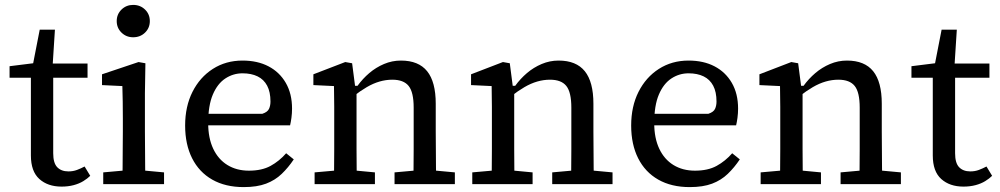

<svg xmlns="http://www.w3.org/2000/svg" viewBox="-20 -751 4077 783"><path d="M153 -434V-492H337V-434ZM231 10Q175 10 140.5 -21Q106 -52 106 -117Q106 -135 106 -152.5Q106 -170 106 -193V-434H19V-481L147 -497L110 -466L142 -630H204L193 -458L197 -448V-126Q197 -86 213.5 -69Q230 -52 259 -52Q278 -52 294 -58Q310 -64 325 -72L348 -34Q337 -23 320 -12.5Q303 -2 280.5 4Q258 10 231 10Z M401 0V-48L513 -58H541L649 -48V0ZM479 0Q480 -30 480 -67Q480 -104 480.5 -143Q481 -182 481 -215V-267Q481 -305 480.5 -336Q480 -367 479 -400L396 -404V-448L545 -498L573 -493L571 -371V-215Q571 -182 571.5 -143Q572 -104 572 -67Q572 -30 573 0ZM523 -599Q495 -599 475.5 -618Q456 -637 456 -665Q456 -693 475.5 -712Q495 -731 523 -731Q552 -731 571.5 -712Q591 -693 591 -665Q591 -637 571.5 -618Q552 -599 523 -599Z M974 12Q899 12 845.5 -18.5Q792 -49 763.5 -105.5Q735 -162 735 -239Q735 -317 765 -376.5Q795 -436 848 -470Q901 -504 969 -504Q1030 -504 1075 -480.5Q1120 -457 1145.5 -413Q1171 -369 1171 -308Q1171 -289 1168.5 -270.5Q1166 -252 1163 -240H788V-287H1050Q1071 -294 1077 -307Q1083 -320 1083 -337Q1083 -376 1069.5 -401.5Q1056 -427 1030.5 -439.5Q1005 -452 969 -452Q931 -452 899 -431Q867 -410 848 -365.5Q829 -321 829 -249Q829 -188 849.5 -144.5Q870 -101 907.5 -78Q945 -55 995 -55Q1048 -55 1083.5 -74.5Q1119 -94 1147 -126L1178 -101Q1156 -68 1129 -42Q1102 -16 1065 -2Q1028 12 974 12Z M1263 0V-48L1376 -58H1403L1509 -48V0ZM1342 0Q1342 -30 1342.5 -67Q1343 -104 1343 -143Q1343 -182 1343 -215V-267Q1343 -293 1343 -315Q1343 -337 1342.5 -357.5Q1342 -378 1342 -400L1258 -404V-448L1388 -498L1416 -493L1430 -385H1434V-215Q1434 -182 1434 -143Q1434 -104 1434.5 -67Q1435 -30 1435 0ZM1589 0V-48L1700 -58H1727L1835 -48V0ZM1666 0Q1666 -30 1666.5 -67Q1667 -104 1667 -142.5Q1667 -181 1667 -215V-312Q1667 -375 1646.5 -400.5Q1626 -426 1580 -426Q1554 -426 1528 -418.5Q1502 -411 1475.5 -395.5Q1449 -380 1421 -358L1414 -401H1438Q1459 -430 1486 -453Q1513 -476 1546 -490Q1579 -504 1615 -504Q1687 -504 1722 -460.5Q1757 -417 1757 -328V-215Q1757 -181 1757.5 -142.5Q1758 -104 1758 -67Q1758 -30 1759 0Z M1906 0V-48L2019 -58H2046L2152 -48V0ZM1985 0Q1985 -30 1985.5 -67Q1986 -104 1986 -143Q1986 -182 1986 -215V-267Q1986 -293 1986 -315Q1986 -337 1985.5 -357.5Q1985 -378 1985 -400L1901 -404V-448L2031 -498L2059 -493L2073 -385H2077V-215Q2077 -182 2077 -143Q2077 -104 2077.5 -67Q2078 -30 2078 0ZM2232 0V-48L2343 -58H2370L2478 -48V0ZM2309 0Q2309 -30 2309.5 -67Q2310 -104 2310 -142.5Q2310 -181 2310 -215V-312Q2310 -375 2289.5 -400.5Q2269 -426 2223 -426Q2197 -426 2171 -418.5Q2145 -411 2118.5 -395.5Q2092 -380 2064 -358L2057 -401H2081Q2102 -430 2129 -453Q2156 -476 2189 -490Q2222 -504 2258 -504Q2330 -504 2365 -460.5Q2400 -417 2400 -328V-215Q2400 -181 2400.5 -142.5Q2401 -104 2401 -67Q2401 -30 2402 0Z M2793 12Q2718 12 2664.5 -18.5Q2611 -49 2582.5 -105.5Q2554 -162 2554 -239Q2554 -317 2584 -376.5Q2614 -436 2667 -470Q2720 -504 2788 -504Q2849 -504 2894 -480.5Q2939 -457 2964.5 -413Q2990 -369 2990 -308Q2990 -289 2987.5 -270.5Q2985 -252 2982 -240H2607V-287H2869Q2890 -294 2896 -307Q2902 -320 2902 -337Q2902 -376 2888.5 -401.5Q2875 -427 2849.5 -439.5Q2824 -452 2788 -452Q2750 -452 2718 -431Q2686 -410 2667 -365.5Q2648 -321 2648 -249Q2648 -188 2668.5 -144.5Q2689 -101 2726.5 -78Q2764 -55 2814 -55Q2867 -55 2902.5 -74.5Q2938 -94 2966 -126L2997 -101Q2975 -68 2948 -42Q2921 -16 2884 -2Q2847 12 2793 12Z M3082 0V-48L3195 -58H3222L3328 -48V0ZM3161 0Q3161 -30 3161.5 -67Q3162 -104 3162 -143Q3162 -182 3162 -215V-267Q3162 -293 3162 -315Q3162 -337 3161.5 -357.5Q3161 -378 3161 -400L3077 -404V-448L3207 -498L3235 -493L3249 -385H3253V-215Q3253 -182 3253 -143Q3253 -104 3253.5 -67Q3254 -30 3254 0ZM3408 0V-48L3519 -58H3546L3654 -48V0ZM3485 0Q3485 -30 3485.5 -67Q3486 -104 3486 -142.5Q3486 -181 3486 -215V-312Q3486 -375 3465.5 -400.5Q3445 -426 3399 -426Q3373 -426 3347 -418.5Q3321 -411 3294.5 -395.5Q3268 -380 3240 -358L3233 -401H3257Q3278 -430 3305 -453Q3332 -476 3365 -490Q3398 -504 3434 -504Q3506 -504 3541 -460.5Q3576 -417 3576 -328V-215Q3576 -181 3576.5 -142.5Q3577 -104 3577 -67Q3577 -30 3578 0Z M3831 -434V-492H4015V-434ZM3909 10Q3853 10 3818.5 -21Q3784 -52 3784 -117Q3784 -135 3784 -152.5Q3784 -170 3784 -193V-434H3697V-481L3825 -497L3788 -466L3820 -630H3882L3871 -458L3875 -448V-126Q3875 -86 3891.5 -69Q3908 -52 3937 -52Q3956 -52 3972 -58Q3988 -64 4003 -72L4026 -34Q4015 -23 3998 -12.5Q3981 -2 3958.5 4Q3936 10 3909 10Z"/></svg>

Font: Source Serif 4
Style: Regular
Weight: 400
Designer: Frank Grießhammer
Foundry: Adobe Systems Incorporated
Version: Version 4.004;hotconv 1.0.116;makeotfexe 2.5.65601